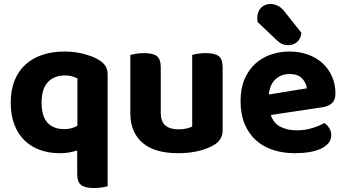

<svg xmlns="http://www.w3.org/2000/svg" viewBox="-20 -755 1738 965"><path d="M521 181Q511 184 492.5 187Q474 190 453 190Q408 190 388 175Q368 160 368 118V1Q351 7 328.5 11Q306 15 281 15Q227 15 182 -1Q137 -17 104 -48.5Q71 -80 52.5 -128Q34 -176 34 -239Q34 -303 53.5 -351Q73 -399 108.5 -431Q144 -463 193.5 -479.5Q243 -496 304 -496Q359 -496 406.5 -482.5Q454 -469 480 -452Q500 -439 510.5 -422.5Q521 -406 521 -380ZM303 -106Q323 -106 339 -110.5Q355 -115 369 -123V-361Q359 -366 343 -371Q327 -376 307 -376Q253 -376 221 -342.5Q189 -309 189 -239Q189 -170 219 -138Q249 -106 303 -106Z M1099 -100Q1099 -53 1058 -28Q1026 -8 979 3.5Q932 15 875 15Q821 15 777 3.5Q733 -8 701.5 -33Q670 -58 652.5 -96Q635 -134 635 -188V-479Q646 -482 664 -485Q682 -488 704 -488Q749 -488 768.5 -473Q788 -458 788 -416V-189Q788 -144 811 -124.5Q834 -105 876 -105Q902 -105 919.5 -109.5Q937 -114 946 -119V-479Q956 -482 974 -485Q992 -488 1014 -488Q1059 -488 1079 -473Q1099 -458 1099 -416V-100Z M1341 -177Q1355 -135 1390 -117.5Q1425 -100 1471 -100Q1513 -100 1550 -111.5Q1587 -123 1610 -137Q1625 -127 1635 -111Q1645 -95 1645 -76Q1645 -53 1631 -36Q1617 -19 1592.5 -7.5Q1568 4 1534.5 9.5Q1501 15 1461 15Q1402 15 1352 -1.5Q1302 -18 1266 -50.5Q1230 -83 1209.5 -132Q1189 -181 1189 -247Q1189 -311 1209.5 -358Q1230 -405 1264.5 -436Q1299 -467 1343.5 -481.5Q1388 -496 1435 -496Q1486 -496 1528.5 -480.5Q1571 -465 1601.5 -437Q1632 -409 1649 -370Q1666 -331 1666 -285Q1666 -253 1649 -237Q1632 -221 1601 -216ZM1436 -383Q1393 -383 1364.5 -356.5Q1336 -330 1331 -280L1522 -311Q1520 -337 1499 -360Q1478 -383 1436 -383ZM1275 -644Q1274 -648 1273.5 -654.5Q1273 -661 1273 -665Q1273 -697 1292 -716Q1311 -735 1339 -735Q1357 -735 1374.5 -727Q1392 -719 1406 -702L1495 -590Q1491 -558 1472 -543Q1453 -528 1431 -528Q1412 -528 1399 -533.5Q1386 -539 1372 -552Z"/></svg>

Font: Baloo Tammudu 2
Style: Bold
Weight: 700
Designer: Maithili Shingre, Omkar Shende and Ek Type
Foundry: Ek Type
Version: Version 1.640;hotconv 1.0.111;makeotfexe 2.5.65597; ttfautoh